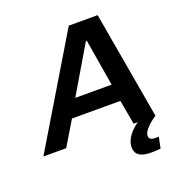

<svg xmlns="http://www.w3.org/2000/svg" viewBox="-188 -822 1096 1156"><g transform="rotate(-20 360.5 -244.0)"><path d="M-34 0 379 -688H564L684 0H544L516 -156H206L112 0ZM267 -266H500L450 -565H444ZM586 200Q547 200 524.5 191Q502 182 493 166.5Q484 151 484 131Q484 93 510.5 57Q537 21 586 -10L685 0Q666 11 646 28Q626 45 612 63.5Q598 82 598 99Q598 112 607.5 119Q617 126 641 126Q644 126 648.5 126Q653 126 660 125L645 197Q631 198 615 199Q599 200 586 200Z"/></g></svg>

Font: Saira SemiExpanded SemiBold
Style: Italic
Weight: 600
Width: 6
Italic angle: -12°
Designer: Hector Gatti with collaboration of the Omnibus-Type team
Foundry: Omnibus-Type
Version: Version 1.101